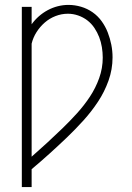

<svg xmlns="http://www.w3.org/2000/svg" viewBox="-20 -763 540 783"><path d="M69 0V-735H109V-664Q122 -682 138.5 -696.5Q155 -711 174.5 -721.5Q194 -732 215.5 -737.5Q237 -743 259 -743Q285 -743 310.5 -735.5Q336 -728 357.5 -713Q379 -698 394.5 -676.5Q410 -655 419.5 -630.5Q429 -606 434 -580.5Q439 -555 439 -529Q439 -480 422.5 -434Q406 -388 379.5 -348Q353 -308 320.5 -272Q288 -236 253 -202.5Q218 -169 182 -136.5Q146 -104 109 -73V0ZM109 -124Q141 -152 172.5 -181Q204 -210 234.5 -239.5Q265 -269 294 -301Q323 -333 346.5 -368.5Q370 -404 384.5 -444.5Q399 -485 399 -528Q399 -549 395.5 -570.5Q392 -592 384.5 -611.5Q377 -631 365 -649Q353 -667 336 -680Q319 -693 298.5 -700Q278 -707 257 -707Q231 -707 206.5 -697.5Q182 -688 162.5 -671Q143 -654 129 -632Q115 -610 109 -585Z"/></svg>

Font: Zed Sans Extralight
Style: Regular
Weight: 200
Designer: Belleve Invis
Foundry: Belleve Invis
Version: Version 1.0.0; ttfautohint (v1.8.4)